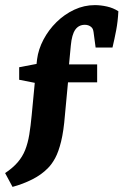

<svg xmlns="http://www.w3.org/2000/svg" viewBox="-41 -533 496 751"><path d="M147 124Q122 150 85.5 168.5Q49 187 8 198L-21 144Q9 124 28 102Q47 80 57.5 53.5Q68 27 73.5 -6.5Q79 -40 83 -83L95 -209L34 -221V-270L102 -283L104 -301Q109 -340 129 -378Q149 -416 180 -446.5Q211 -477 249.5 -495Q288 -513 330 -513Q353 -513 377.5 -507.5Q402 -502 422 -489Q420 -449 413.5 -415Q407 -381 399 -347H333L325 -407Q324 -414 322 -419Q320 -424 315 -428Q310 -432 304 -434Q298 -436 291 -436Q267 -436 253.5 -417Q240 -398 236 -355L229 -281H339V-211H225L213 -83Q208 -20 198 20.5Q188 61 175 85Q162 109 147 124Z"/></svg>

Font: Yrsa
Style: Bold
Weight: 700
Version: Version 2.004